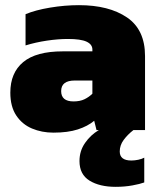

<svg xmlns="http://www.w3.org/2000/svg" viewBox="-20 -504 619 744"><path d="M187 10Q142 10 104 -6Q66 -22 43 -56.5Q20 -91 20 -145Q20 -222 70 -263.5Q120 -305 223 -305H338V-312Q338 -332 315.5 -342.5Q293 -353 243 -353Q205 -353 161.5 -346.5Q118 -340 79 -328V-449Q117 -465 174 -474.5Q231 -484 286 -484Q402 -484 472 -436.5Q542 -389 542 -287V0H497Q474 18 459 38.5Q444 59 444 83Q444 118 489 118Q502 118 516 115Q530 112 539 107V203Q523 209 493 214.5Q463 220 428 220Q366 220 327 196Q288 172 288 120Q288 81 309.5 50Q331 19 363 0H354L345 -36Q320 -15 281.5 -2.5Q243 10 187 10ZM265 -111Q290 -111 307.5 -119.5Q325 -128 338 -141V-192H270Q217 -192 217 -151Q217 -111 265 -111Z"/></svg>

Font: Kanit ExtraBold
Style: Regular
Weight: 800
Designer: Katatrad Team
Foundry: CadsonDemak
Version: Version 2.000; ttfautohint (v1.8.3)